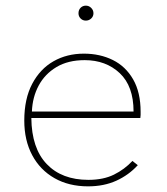

<svg xmlns="http://www.w3.org/2000/svg" viewBox="-20 -650 590 680"><path d="M292 10Q224 10 173 -19Q122 -48 94 -100.5Q66 -153 66 -223Q66 -300 94 -353Q122 -406 169.5 -433Q217 -460 277 -460Q334 -460 379.5 -437.5Q425 -415 451.5 -369Q478 -323 478 -254Q478 -246 478 -243Q478 -240 477 -232H91Q92 -125 145.5 -69Q199 -13 293 -13Q346 -13 383.5 -31.5Q421 -50 449 -80L468 -65Q436 -30 392 -10Q348 10 292 10ZM93 -255H453Q453 -345 404 -391Q355 -437 280 -437Q221 -437 180 -412.5Q139 -388 117 -347Q95 -306 93 -255ZM284 -577Q273 -577 265.5 -584.5Q258 -592 258 -603Q258 -615 265.5 -622.5Q273 -630 284 -630Q295 -630 303 -622Q311 -614 311 -603Q311 -592 303 -584.5Q295 -577 284 -577Z"/></svg>

Font: Inconsolata SemiExpanded ExtraLight
Style: Regular
Weight: 200
Width: 6
Monospace: yes
Designer: Raph Levien, Cyreal, Brenton Simpson
Foundry: Raph Levien, Cyreal, Google
Version: Version 3.001; ttfautohint (v1.8.2.53-6de2)